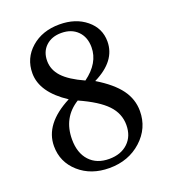

<svg xmlns="http://www.w3.org/2000/svg" viewBox="-143 -884 881 997"><g transform="rotate(-20 297.5 -385.0)"><path d="M375 -440Q461 -388 500.5 -334Q540 -280 540 -215Q540 -120 468.5 -55Q397 10 291 10Q190 10 124 -48.5Q58 -107 58 -195Q58 -318 213 -398Q82 -484 82 -589Q82 -672 143.5 -726Q205 -780 300 -780Q389 -780 447 -732.5Q505 -685 505 -612Q505 -504 375 -440ZM328 -460Q417 -525 417 -612Q417 -668 383.5 -701.5Q350 -735 294 -735Q241 -735 208.5 -704.5Q176 -674 176 -623Q176 -574 212 -535Q248 -496 328 -460ZM255 -376Q158 -316 158 -196Q158 -121 197.5 -78Q237 -35 306 -35Q371 -35 410 -72Q449 -109 449 -171Q449 -234 403.5 -282Q358 -330 255 -376Z"/></g></svg>

Font: Libre Caslon Text
Style: Regular
Weight: 400
Designer: Pablo Impallari, Rodrigo Fuenzalida
Foundry: Pablo Impallari, Rodrigo Fuenzalida
Version: Version 1.002